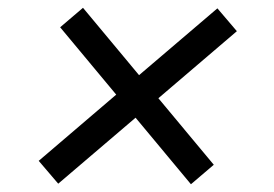

<svg xmlns="http://www.w3.org/2000/svg" viewBox="-20 -527 699 490"><path d="M467.3 -56.8 525.6 -106.5 384.2 -276.3 584.5 -447.4 534.8 -505.7 334.9 -335.2 191.8 -507.1 133.5 -457.4 276.6 -285.5 78.8 -116.5 128.6 -58.2 326 -226.6Z"/></svg>

Font: Magic Ui Pro
Style: Italic
Weight: 400
Italic angle: -9.39999°
Designer: Stefan Endress, Andreas Faust
Version: Version 1.000;FEAKit 1.0